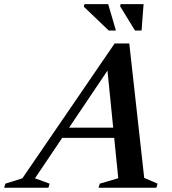

<svg xmlns="http://www.w3.org/2000/svg" viewBox="-90 -886 810 906"><path d="M174 -235.5 190 -283.5H511.5L495.5 -235.5ZM590.5 -46.5 653.5 -19.5 648 0H375L381 -19.5L468 -45L413.5 -589L442.5 -590.5L75 -44.5L144 -19.5L138.5 0H-70.5L-64.5 -19.5L15.5 -44.5L451 -681H520ZM457 -742H423L305.5 -854.5L308.5 -866.5H420.5ZM578 -742H547L477 -856L479 -866.5H587.5Z"/></svg>

Font: Newsreader 24pt SemiBold
Style: Italic
Weight: 600
Italic angle: -17°
Designer: Hugues Gentile
Foundry: Production Type
Version: Version 1.003